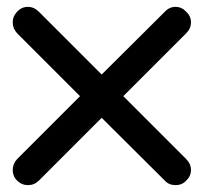

<svg xmlns="http://www.w3.org/2000/svg" viewBox="-20 -524 592 559"><path d="M491 15Q472 15 460 2L276 -181L93 2Q80 15 61 15Q43 15 30 2Q17 -11 17 -29Q17 -47 30 -61L213 -244L30 -427Q17 -441 17 -459Q17 -477 30 -490Q43 -504 61 -504Q79 -504 93 -490L276 -307L460 -490Q473 -504 491 -504Q509 -504 522 -490Q536 -477 536 -459Q536 -441 522 -427L339 -244L522 -61Q536 -47 536 -29Q536 -11 522 2Q510 15 491 15Z"/></svg>

Font: Hanken
Style: Book
Weight: 400
Designer: Alfredo Marco Pradil
Foundry: Hanken Design Co.
Version: Version 2.06 2014